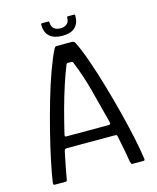

<svg xmlns="http://www.w3.org/2000/svg" viewBox="-119 -885 791 968"><g transform="rotate(-15 276.5 -401.5)"><path d="M45 0Q40 0 39 -3.5Q38 -7 39 -17Q46 -64 60 -130Q74 -196 93 -271Q112 -346 133.5 -420Q155 -494 178 -557.5Q201 -621 222 -663Q225 -668 228 -670.5Q231 -673 235 -673H317Q322 -672 325.5 -670Q329 -668 332 -662Q352 -622 374.5 -558Q397 -494 419 -419Q441 -344 460.5 -268Q480 -192 494 -126.5Q508 -61 514 -17Q516 -7 515 -3.5Q514 0 508 0H451Q447 0 445.5 -2.5Q444 -5 441 -14Q437 -41 430 -77.5Q423 -114 415 -152Q414 -158 411.5 -160Q409 -162 402 -162H150Q144 -161 142 -159.5Q140 -158 138 -151Q130 -114 123 -77.5Q116 -41 111 -13Q110 -5 108.5 -2.5Q107 0 102 0ZM165 -220H386Q391 -220 393.5 -223Q396 -226 394 -235Q372 -320 349.5 -406Q327 -492 295 -570Q293 -576 286 -576H267Q261 -576 259 -569Q243 -530 224.5 -473.5Q206 -417 189 -354Q172 -291 158 -231Q157 -227 158 -223.5Q159 -220 165 -220ZM278 -715Q235 -715 212 -735Q189 -755 188 -795Q188 -799 189 -801Q190 -803 195 -803H224Q228 -803 229.5 -802.5Q231 -802 231 -797Q232 -774 244.5 -764Q257 -754 278 -754Q298 -754 311 -764.5Q324 -775 324 -798Q324 -802 326 -802.5Q328 -803 330 -803H360Q364 -803 365 -802Q366 -801 366 -795Q366 -757 344 -736Q322 -715 278 -715Z"/></g></svg>

Font: Glory Thin
Style: Regular
Weight: 400
Version: Version 1.011